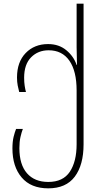

<svg xmlns="http://www.w3.org/2000/svg" viewBox="-20 -780 553 1050"><path d="M244 250Q149 250 98.5 190.5Q48 131 48 32Q48 -6 54.5 -32Q61 -58 68 -75H105Q98 -57 92 -31Q86 -5 86 30Q86 120 127.5 167.5Q169 215 244 215Q325 215 362 159Q399 103 399 9V-285Q399 -391 359.5 -448Q320 -505 246 -505Q188 -505 150 -466.5Q112 -428 112 -355Q112 -330 115 -310.5Q118 -291 122 -277H85Q81 -291 77 -311.5Q73 -332 73 -356Q73 -441 120.5 -490Q168 -539 243 -539Q302 -539 342.5 -505.5Q383 -472 399 -425H401Q401 -446 400 -473.5Q399 -501 399 -521V-760H437V9Q437 122 389 186Q341 250 244 250Z"/></svg>

Font: Noto Sans Georgian SemiCondensed ExtraLight
Style: Regular
Weight: 200
Width: 4
Designer: Monotype Design Team, Akaki Razmadze
Foundry: Google LLC
Version: Version 2.005; ttfautohint (v1.8.4.7-5d5b)